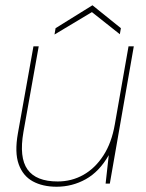

<svg xmlns="http://www.w3.org/2000/svg" viewBox="-20 -697 554 729"><path d="M195 12Q142 12 104.5 -8.5Q67 -29 51 -73.5Q35 -118 48 -191L107 -521H127L69 -196Q52 -99 84.5 -53.5Q117 -8 199 -8Q252 -8 296.5 -33Q341 -58 372.5 -106.5Q404 -155 416 -225L468 -521H488L397 0H381L393 -108Q357 -45 305.5 -16.5Q254 12 195 12ZM187 -566 191 -590 331 -677 439 -590 435 -567 329 -651Z"/></svg>

Font: DM Sans 10pt Thin
Style: Italic
Weight: 250
Italic angle: -10°
Version: Version 4.004;gftools[0.9.30]